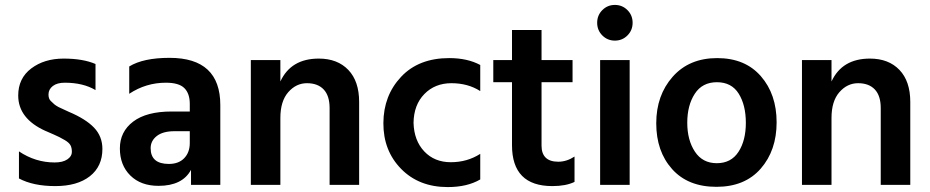

<svg xmlns="http://www.w3.org/2000/svg" viewBox="-20 -751 3778 780"><path d="M396 -146Q396 -75 345 -35Q294 5 204.5 5Q115 5 57 -26V-136Q124 -91 202 -91Q235 -91 253.5 -103.5Q272 -116 272 -133.5Q272 -151 266 -161.5Q260 -172 243 -182Q221 -195 198.5 -204.5Q176 -214 174.5 -215Q173 -216 170 -217Q167 -218 165 -219Q54 -269 54 -363Q54 -433 107 -473Q160 -513 238.5 -513Q317 -513 368 -491V-385Q318 -415 243 -415Q212 -415 194.5 -401.5Q177 -388 177 -367Q177 -350 186 -341Q195 -332 201 -327Q207 -322 218 -316Q245 -303 259 -297Q328 -268 362 -232.5Q396 -197 396 -146Z M624 4Q552 4 509.5 -38Q467 -80 467 -148Q467 -216 521 -257Q575 -298 677 -298H751V-329Q751 -371 729 -393Q707 -415 654 -415Q573 -415 505 -370V-481Q562 -516 669 -516Q875 -516 875 -324V0H756V-61Q721 4 624 4ZM666 -85Q706 -85 728.5 -108.5Q751 -132 751 -170V-218H689Q642 -218 617 -198.5Q592 -179 592 -149Q592 -85 666 -85Z M1439 0H1319V-312Q1319 -362 1295 -387.5Q1271 -413 1227 -413Q1183 -413 1151 -376.5Q1119 -340 1119 -272V0H999V-507H1119V-420Q1162 -513 1275 -513Q1351 -513 1395 -467Q1439 -421 1439 -337Z M1799 9Q1682 9 1609.5 -65Q1537 -139 1537.5 -251Q1538 -363 1609.5 -439Q1681 -515 1805 -515Q1879 -515 1931 -487V-381Q1881 -413 1814 -413Q1747 -413 1704 -369Q1661 -325 1660 -252Q1662 -180 1703.5 -136Q1745 -92 1811.5 -92Q1878 -92 1931 -126V-22Q1878 9 1799 9Z M2224 5Q2060 5 2060 -161V-417H1984V-507H2060V-629H2180V-507H2306V-417H2180V-159Q2180 -127 2197 -110.5Q2214 -94 2248 -94Q2282 -94 2314 -115V-12Q2279 5 2224 5Z M2478 -731Q2508 -731 2529 -710Q2550 -689 2550 -658.5Q2550 -628 2529 -607Q2508 -586 2478 -586Q2448 -586 2427 -607Q2406 -628 2406 -658.5Q2406 -689 2427 -710Q2448 -731 2478 -731ZM2538 0H2418V-507H2538Z M2892.5 -417Q2833 -417 2802.5 -370Q2772 -323 2772 -252.5Q2772 -182 2803 -135Q2834 -88 2892 -88Q2950 -88 2980 -134Q3010 -180 3010 -252Q3010 -324 2981 -370.5Q2952 -417 2892.5 -417ZM2893.5 -515Q3007 -515 3071 -441.5Q3135 -368 3135 -254Q3135 -140 3070.5 -66Q3006 8 2890.5 8Q2775 8 2710.5 -64Q2646 -136 2646 -250Q2646 -364 2713 -439.5Q2780 -515 2893.5 -515Z M3678 0H3558V-312Q3558 -362 3534 -387.5Q3510 -413 3466 -413Q3422 -413 3390 -376.5Q3358 -340 3358 -272V0H3238V-507H3358V-420Q3401 -513 3514 -513Q3590 -513 3634 -467Q3678 -421 3678 -337Z"/></svg>

Font: Hind Mysuru SemiBold
Style: Regular
Weight: 600
Designer: Manushi Parikh, Hitesh Malaviya
Foundry: Indian Type Foundry
Version: Version 0.703;PS 1.0;hotconv 1.0.86;makeotf.lib2.5.63406